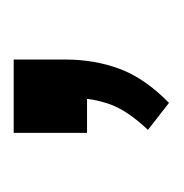

<svg xmlns="http://www.w3.org/2000/svg" viewBox="-14 -128 257 268"><g transform="rotate(-90 114.0 6.5)"><path d="M104.9 114.4 67.2 85Q93.9 56.8 102.7 32.6Q111.5 8.3 111.5 -16.8L129.4 0H63V-102.4H165.4V-30Q165.4 10.4 152.4 45.4Q139.4 80.5 104.9 114.4Z"/></g></svg>

Font: Mulish ExtraLight
Style: Regular
Weight: 200
Designer: Vernon Adams
Foundry: Vernon Adams
Version: Version 3.603